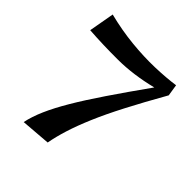

<svg xmlns="http://www.w3.org/2000/svg" viewBox="-194 -847 996 996"><g transform="rotate(45 304.0 -348.5)"><path d="M134 12Q144 -37 169 -94Q194 -151 236 -222Q278 -293 340 -384.5Q402 -476 486 -594Q362 -563 252 -562.5Q142 -562 41 -569L66 -709Q157 -686 246 -677Q335 -668 415 -670.5Q495 -673 558 -682L568 -618Q501 -500 453 -407.5Q405 -315 374 -242Q343 -169 324.5 -110Q306 -51 297 -1Z"/></g></svg>

Font: Marhey
Style: Regular
Weight: 400
Designer: Nur Syamsi & Bustanul Arifin
Foundry: Namelatype
Version: Version 1.000; ttfautohint (v1.8.4.7-5d5b)